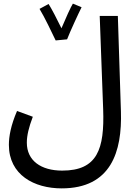

<svg xmlns="http://www.w3.org/2000/svg" viewBox="-20 -807 749 1059"><path d="M287 -584 350 -590C366 -632 416 -740 430 -767L382 -787C372 -772 341 -704 319 -651C298 -695 263 -762 248 -785L198 -758C224 -716 268 -624 287 -584ZM29 -8C29 158 169 232 320 232C593 232 654 29 647 -192L630 -719H530L549 -205C557 16 517 134 323 134C206 134 128 79 128 -20C128 -60 139 -105 161 -163L74 -195C40 -116 29 -55 29 -8Z"/></svg>

Font: Noto Sans Arabic UI Md
Style: Regular
Weight: 500
Designer: Monotype Design Team, Nadine Chahine and Nizar Qandah
Foundry: Monotype Imaging Inc.
Version: Version 2.010